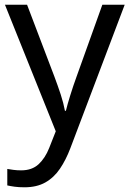

<svg xmlns="http://www.w3.org/2000/svg" viewBox="-20 -556 550 816"><path d="M84 240Q60 240 42 237.5Q24 235 11 232V162Q22 164 37.5 166Q53 168 70 168Q116 168 144 142Q172 116 189 73L217 2L1 -536H95L211 -231Q226 -191 238 -154.5Q250 -118 256 -85H260Q266 -110 278.5 -150.5Q291 -191 306 -232L415 -536H510L279 74Q260 124 234.5 161.5Q209 199 172.5 219.5Q136 240 84 240Z"/></svg>

Font: Noto Sans Symbols
Style: Regular
Weight: 400
Designer: Monotype Design Team
Foundry: Monotype Imaging Inc.
Version: Version 2.002